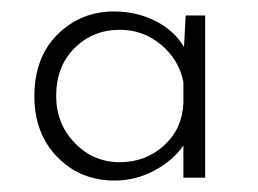

<svg xmlns="http://www.w3.org/2000/svg" viewBox="-20 -732 450 335"><path d="M338 -705V-422H300V-478Q282 -452 249.5 -434.5Q217 -417 180 -417Q120 -417 80 -458Q40 -499 40 -564Q40 -632 80.5 -672Q121 -712 179 -712Q218 -712 251 -695.5Q284 -679 301 -650L304 -705ZM300 -552V-589Q292 -628 261 -654Q230 -680 189 -680Q142 -680 110 -648Q78 -616 78 -565Q78 -516 110.5 -482.5Q143 -449 189 -449Q234 -449 266 -478Q298 -507 300 -552Z"/></svg>

Font: Josefin Sans Light
Style: Regular
Weight: 300
Designer: Santiago Orozco
Foundry: Typemade
Version: Version 2.000